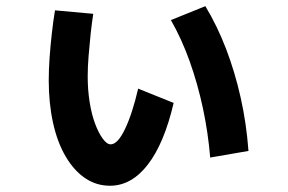

<svg xmlns="http://www.w3.org/2000/svg" viewBox="-20 -603 920 613"><path d="M135.6 -346.7Q135.6 -380 138.3 -418.9Q141.1 -457.8 145.6 -497.2Q150 -536.7 155.6 -570L277.8 -558.9Q273.3 -531.1 269.4 -495Q265.6 -458.9 262.8 -423.9Q260 -388.9 260 -358.9Q260 -316.7 266.1 -277.8Q272.2 -238.9 283.3 -208.9Q294.4 -178.9 307.8 -160.6Q321.1 -142.2 333.3 -142.2Q355.6 -142.2 378.9 -190.6Q402.2 -238.9 421.1 -320L534.4 -274.4Q504.4 -145.6 452.2 -77.8Q400 -10 331.1 -10Q287.8 -10 252.2 -33.9Q216.7 -57.8 190 -102.8Q163.3 -147.8 149.4 -210.6Q135.6 -273.3 135.6 -346.7ZM651.1 -100Q644.4 -180 627.8 -257.8Q611.1 -335.6 585.6 -407.2Q560 -478.9 525.6 -538.9L635.6 -583.3Q673.3 -521.1 701.7 -447.2Q730 -373.3 748.3 -291.7Q766.7 -210 773.3 -121.1Z"/></svg>

Font: Paperlogy 7 Bold
Style: Regular
Weight: 700
Designer: redesigned by Lee Juim, glyphs from Gmarket Sans & Montserrat
Foundry: PT&
Version: Version 1.001